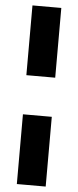

<svg xmlns="http://www.w3.org/2000/svg" viewBox="-61 -775 394 968"><g transform="rotate(5 136.5 -291.0)"><path d="M63 -390V-743H209V-390ZM63 161V-192H209V161Z"/></g></svg>

Font: Saira SemiCondensed ExtraBold
Style: Regular
Weight: 800
Width: 4
Designer: Hector Gatti with collaboration of the Omnibus-Type team
Foundry: Omnibus-Type
Version: Version 1.101